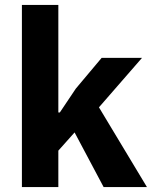

<svg xmlns="http://www.w3.org/2000/svg" viewBox="-20 -760 617 780"><path d="M69 -740H217V-303H223L288 -400L393 -525H557L382 -324L577 0H401L283 -222L217 -148V0H69Z"/></svg>

Font: IBM Plex Sans Devanagari
Style: Bold
Weight: 700
Designer: Mike Abbink, Paul van der Laan, Pieter van Rosmalen, Erin McLaughlin
Foundry: Bold Monday
Version: Version 1.1